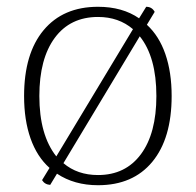

<svg xmlns="http://www.w3.org/2000/svg" viewBox="-20 -534 577 566"><path d="M486 -251Q486 -126 429 -57Q372 12 269 12Q199 12 148 -22L128 11Q112 10 104 -3L126 -39Q89 -72 70 -126Q51 -180 51 -251Q51 -376 108.5 -445Q166 -514 269 -514Q341 -514 390 -480L411 -514Q428 -514 436 -499L413 -461Q449 -428 467.5 -374.5Q486 -321 486 -251ZM146 -73 372 -448Q330 -484 269 -484Q187 -484 141.5 -422.5Q96 -361 96 -251Q96 -136 146 -73ZM441 -251Q441 -366 392 -427L167 -53Q208 -18 269 -18Q350 -18 395.5 -79.5Q441 -141 441 -251Z"/></svg>

Font: Arima Madurai ExtraLight
Style: Regular
Weight: 275
Designer: Joana Correia and Natanael Gama
Foundry: NDISCOVER
Version: Version 1.019